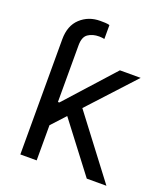

<svg xmlns="http://www.w3.org/2000/svg" viewBox="-136 -832 804 926"><g transform="rotate(20 266.5 -368.5)"><path d="M417.6 0 225.9 -251.4 160.5 -180.4V0H76.7V-590.9Q76.7 -661.2 117.9 -699.2Q159.1 -737.2 218.8 -737.2Q231.5 -737.2 244.5 -736.7Q257.5 -736.2 267 -733V-661.9Q261.7 -663 254.6 -663.9Q247.5 -664.8 240.1 -664.8Q206 -664.8 183.2 -649.1Q160.5 -633.5 160.5 -590.9V-299.7H167.6L389.2 -545.5H495.7L281.2 -312.5L518.5 0Z"/></g></svg>

Font: Inter Zeller
Style: Regular
Weight: 400
Designer: Rasmus Andersson; Joe Bland
Foundry: zeller
Version: Version 3.015;git-dec3a8cb1